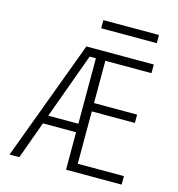

<svg xmlns="http://www.w3.org/2000/svg" viewBox="-128 -1019 1050 1131"><g transform="rotate(15 396.5 -453.0)"><path d="M194.3 -279.3H377.9V-678.7H339.8ZM362.3 -857.4V-907.2H701.2V-857.4ZM305.7 -731.4H716.8V-678.7H435.5V-420.9H698.2V-370.1H435.5V-50.8H716.8V1H377.9V-227.5H175.8L92.8 1H33.2Z"/></g></svg>

Font: Gen Shin Gothic Light
Style: Regular
Weight: 200
Designer: [Source Han Sans]
Ryoko NISHIZUKA  (kana & ideographs); Paul D. Hunt (Latin, Greek & Cyrillic); Wenlong ZHANG  (bopomofo
Version: Version 1.002.20150607